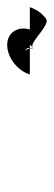

<svg xmlns="http://www.w3.org/2000/svg" viewBox="172 -1026 150 534"><g transform="rotate(-90 247.0 -759.0)"><path d="M307 -751H380C378 -746 375 -744 387 -744C403 -744 446 -694 462 -706C478 -718 488 -733 494 -751H432C442 -785 423 -814 389 -814C354 -814 317 -785 307 -751ZM378 -761C381 -757 381 -754 380 -751C376 -758 373 -769 378 -761ZM381 -751H389C387 -744 383 -747 378 -743Z"/></g></svg>

Font: bitstorm
Style: suextobl
Weight: 400
Version: Version 0.2